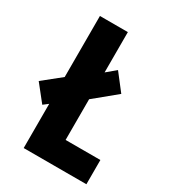

<svg xmlns="http://www.w3.org/2000/svg" viewBox="-196 -806 803 899"><g transform="rotate(30 206.0 -357.0)"><path d="M76 0V-239L50 -219L-20 -307L76 -384V-714H227V-496L276 -537L345 -448L227 -351V-131H415V0Z"/></g></svg>

Font: Noto Sans Sinhala ExtraCondensed ExtraBold
Style: Regular
Weight: 800
Width: 2
Designer: Jelle Bosma - Monotype Design Team
Foundry: Monotype Imaging Inc.
Version: Version 2.006; ttfautohint (v1.8.4.7-5d5b)